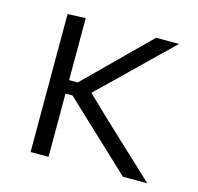

<svg xmlns="http://www.w3.org/2000/svg" viewBox="-80 -582 686 666"><g transform="rotate(15 263.0 -249.0)"><path d="M84.5 0V-495.5L149 -498V-275.5H180L258 -352.5Q294 -388 330.2 -424Q366.5 -460 402.5 -495.5H485Q440 -452 395.5 -408.8Q351 -365.5 307 -322.5L235 -253L318.5 -173Q364.5 -130 411 -86.5Q457.5 -43 503.5 0H416Q379 -35 341.8 -69.8Q304.5 -104.5 268 -139L174.5 -227H149V0Z"/></g></svg>

Font: Commissioner Light
Style: Regular
Weight: 300
Designer: Kostas Bartsokas
Foundry: Kostas Bartsokas
Version: Version 1.000; ttfautohint (v1.8.3)